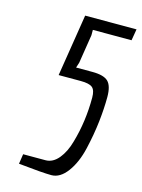

<svg xmlns="http://www.w3.org/2000/svg" viewBox="-112 -786 638 863"><g transform="rotate(15 207.0 -354.0)"><path d="M171 -46Q205 -46 231.5 -78Q258 -110 272 -161Q301 -261 301 -372Q301 -407 286 -419Q271 -431 232 -431H129L175 -720H414L405 -667H225V-642L204 -509L196 -484H272Q325 -484 345.5 -464Q366 -444 366 -392Q366 -340 359 -277.5Q352 -215 336 -146Q320 -77 287 -32.5Q254 12 213.5 12Q173 12 60 0L67 -46Z"/></g></svg>

Font: Economica
Style: Italic
Weight: 400
Designer: Vicente Lamonaca
Foundry: Vicente Lamonaca
Version: Version 1.100